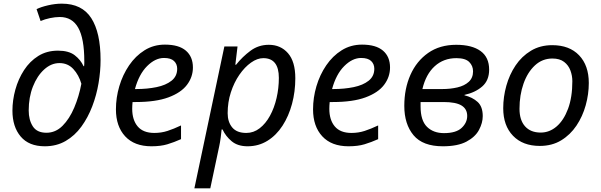

<svg xmlns="http://www.w3.org/2000/svg" viewBox="-20 -790 3287 1050"><path d="M225 10Q138 10 93 -43.5Q48 -97 48 -185Q48 -242 64 -300Q80 -358 111.5 -406.5Q143 -455 189.5 -484Q236 -513 297 -513Q356 -513 388.5 -488Q421 -463 437 -428H440Q441 -436 441 -443.5Q441 -451 441 -456Q441 -579 408 -638Q375 -697 307 -697Q282 -697 253.5 -691Q225 -685 202 -675L180 -740Q204 -752 243 -761Q282 -770 318 -770Q428 -770 479 -691Q530 -612 530 -462Q530 -401 519 -335.5Q508 -270 484.5 -208.5Q461 -147 425 -97.5Q389 -48 339 -19Q289 10 225 10ZM234 -64Q284 -64 322 -102Q360 -140 386 -201.5Q412 -263 425 -332Q411 -380 381 -412.5Q351 -445 305 -445Q260 -445 221.5 -410Q183 -375 160 -316.5Q137 -258 137 -186Q137 -134 159.5 -99Q182 -64 234 -64Z M808 10Q715 10 664.5 -44.5Q614 -99 614 -192Q614 -256 632.5 -318.5Q651 -381 686 -432.5Q721 -484 770.5 -515Q820 -546 882 -546Q958 -546 996.5 -513Q1035 -480 1035 -421Q1035 -369 1002.5 -326Q970 -283 901 -257.5Q832 -232 722 -232H705Q704 -223 703.5 -213Q703 -203 703 -195Q703 -134 733 -98.5Q763 -63 824 -63Q862 -63 896 -74Q930 -85 970 -104V-29Q932 -12 895.5 -1Q859 10 808 10ZM718 -303H725Q785 -303 836 -313.5Q887 -324 918 -348.5Q949 -373 949 -414Q949 -440 931.5 -456.5Q914 -473 877 -473Q829 -473 784.5 -428.5Q740 -384 718 -303Z M1043 240 1207 -536H1279L1267 -436H1271Q1306 -480 1350 -512.5Q1394 -545 1450 -545Q1515 -545 1555 -499Q1595 -453 1595 -362Q1595 -289 1577 -222Q1559 -155 1525 -102.5Q1491 -50 1442.5 -20Q1394 10 1334 10Q1280 10 1247 -17.5Q1214 -45 1197 -82H1192Q1191 -66 1187 -37.5Q1183 -9 1179 9L1130 240ZM1327 -63Q1367 -63 1400 -88.5Q1433 -114 1456.5 -157Q1480 -200 1492.5 -254Q1505 -308 1505 -364Q1505 -472 1420 -472Q1387 -472 1352.5 -447.5Q1318 -423 1289 -381Q1260 -339 1242.5 -285Q1225 -231 1225 -171Q1225 -123 1250 -93Q1275 -63 1327 -63Z M1886 10Q1793 10 1742.5 -44.5Q1692 -99 1692 -192Q1692 -256 1710.5 -318.5Q1729 -381 1764 -432.5Q1799 -484 1848.5 -515Q1898 -546 1960 -546Q2036 -546 2074.5 -513Q2113 -480 2113 -421Q2113 -369 2080.5 -326Q2048 -283 1979 -257.5Q1910 -232 1800 -232H1783Q1782 -223 1781.5 -213Q1781 -203 1781 -195Q1781 -134 1811 -98.5Q1841 -63 1902 -63Q1940 -63 1974 -74Q2008 -85 2048 -104V-29Q2010 -12 1973.5 -1Q1937 10 1886 10ZM1796 -303H1803Q1863 -303 1914 -313.5Q1965 -324 1996 -348.5Q2027 -373 2027 -414Q2027 -440 2009.5 -456.5Q1992 -473 1955 -473Q1907 -473 1862.5 -428.5Q1818 -384 1796 -303Z M2402 10Q2292 10 2241.5 -50.5Q2191 -111 2191 -211Q2191 -305 2224.5 -380.5Q2258 -456 2321.5 -500.5Q2385 -545 2475 -545Q2561 -545 2608 -511Q2655 -477 2655 -409Q2655 -350 2617 -317Q2579 -284 2520 -271V-269Q2564 -258 2592 -232.5Q2620 -207 2620 -155Q2620 -118 2599.5 -79.5Q2579 -41 2531 -15.5Q2483 10 2402 10ZM2290 -303H2399Q2443 -303 2481.5 -312Q2520 -321 2543.5 -342.5Q2567 -364 2567 -400Q2567 -430 2546 -451Q2525 -472 2476 -472Q2406 -472 2357.5 -428Q2309 -384 2290 -303ZM2408 -62Q2474 -62 2504.5 -90.5Q2535 -119 2535 -156Q2535 -194 2504 -213Q2473 -232 2406 -232H2280V-208Q2280 -131 2315 -96.5Q2350 -62 2408 -62Z M2932 8Q2839 8 2785.5 -47.5Q2732 -103 2732 -198Q2732 -260 2749 -321Q2766 -382 2799.5 -432Q2833 -482 2883.5 -512.5Q2934 -543 3000 -543Q3094 -543 3147 -487.5Q3200 -432 3200 -336Q3200 -275 3183 -214Q3166 -153 3132.5 -103Q3099 -53 3049 -22.5Q2999 8 2932 8ZM2937 -65Q2985 -65 3024 -98.5Q3063 -132 3086.5 -195Q3110 -258 3110 -346Q3110 -376 3099.5 -404.5Q3089 -433 3065 -451.5Q3041 -470 3001 -470Q2946 -470 2905.5 -432.5Q2865 -395 2843 -332.5Q2821 -270 2821 -195Q2821 -133 2851.5 -99Q2882 -65 2937 -65Z"/></svg>

Font: Manna Sans
Style: Italic
Weight: 400
Italic angle: -12°
Designer: Monotype Design Team
Foundry: Monotype Imaging Inc.
Version: Version 2.001.1; ttfautohint (v1.8.2)